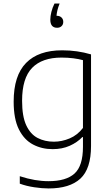

<svg xmlns="http://www.w3.org/2000/svg" viewBox="-20 -832 622 1082"><path d="M254 230Q217 230 172.5 223.2Q128 216.5 91.5 203V161Q136 175.5 175.8 182.2Q215.5 189 253.5 189Q352.5 189 400 146Q447.5 103 447.5 -4.5V-59.5H444Q415.5 -29.5 373 -10.5Q330.5 8.5 276.5 8.5Q215.5 8.5 165.8 -17.8Q116 -44 86.5 -102.8Q57 -161.5 57 -259.5Q57 -406 126.8 -477.2Q196.5 -548.5 330.5 -548.5Q415 -548.5 493 -525.5V-9.5Q493 119.5 432.8 174.8Q372.5 230 254 230ZM283.5 -33.5Q328.5 -33.5 372.5 -52Q416.5 -70.5 447.5 -111V-493Q424.5 -499.5 393.2 -503.5Q362 -507.5 326.5 -507.5Q217.5 -507.5 161 -449.5Q104.5 -391.5 104.5 -264Q104.5 -176 128 -125.8Q151.5 -75.5 192 -54.5Q232.5 -33.5 283.5 -33.5ZM302 -675.5Q263.5 -675.5 263.5 -721.5Q263.5 -740 269.5 -764.5Q275.5 -789 287 -812H316Q307.5 -791 303.5 -774.2Q299.5 -757.5 298.5 -743H300Q316.5 -743 326.5 -733.5Q336.5 -724 336.5 -708.5Q336.5 -694 327 -684.8Q317.5 -675.5 302 -675.5Z"/></svg>

Font: Encode Sans SemiExpanded SemiExpanded ExtraLight
Style: Regular
Weight: 200
Width: 6
Designer: Multiple Designers
Foundry: Impallari Type
Version: Version 3.000; ttfautohint (v1.8.3) -l 8 -r 50 -G 200 -x 14 